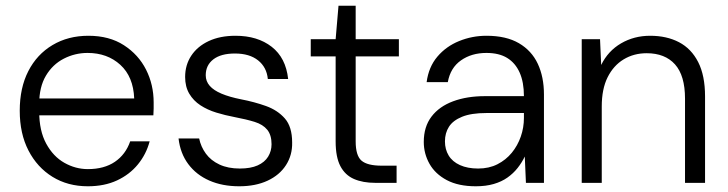

<svg xmlns="http://www.w3.org/2000/svg" viewBox="-20 -639 2544 671"><path d="M287 12Q217 12 163.5 -21Q110 -54 79.5 -113Q49 -172 49 -252Q49 -332 79 -390.5Q109 -449 163.5 -481.5Q218 -514 289 -514Q362 -514 413 -481Q464 -448 490.5 -395.5Q517 -343 517 -281Q517 -271 517 -260Q517 -249 516 -236H102V-295H449Q446 -371 400.5 -412.5Q355 -454 286 -454Q242 -454 203 -434Q164 -414 140.5 -374.5Q117 -335 117 -276V-249Q117 -182 141.5 -137Q166 -92 205 -70Q244 -48 287 -48Q344 -48 381.5 -73.5Q419 -99 435 -145H503Q491 -100 462 -64.5Q433 -29 389 -8.5Q345 12 287 12Z M816 12Q757 12 711.5 -8Q666 -28 638 -65.5Q610 -103 604 -155H676Q682 -126 699.5 -102Q717 -78 747 -64Q777 -50 818 -50Q856 -50 880.5 -61Q905 -72 917 -91.5Q929 -111 929 -135Q929 -167 914 -185.5Q899 -204 870 -213Q841 -222 799 -230Q767 -236 736 -245.5Q705 -255 680.5 -271Q656 -287 641.5 -311.5Q627 -336 627 -370Q627 -412 648.5 -444.5Q670 -477 709.5 -495.5Q749 -514 803 -514Q880 -514 929.5 -475.5Q979 -437 987 -363H916Q912 -404 882 -428Q852 -452 801 -452Q752 -452 725.5 -431.5Q699 -411 699 -376Q699 -355 713 -339Q727 -323 754.5 -311.5Q782 -300 822 -292Q869 -283 909.5 -268.5Q950 -254 975.5 -225Q1001 -196 1001 -141Q1002 -97 979.5 -62Q957 -27 915 -7.5Q873 12 816 12Z M1291 0Q1248 0 1217 -13.5Q1186 -27 1169.5 -58.5Q1153 -90 1153 -145V-442H1066V-502H1153L1163 -619H1223V-502H1374V-442H1223V-145Q1223 -95 1243.5 -77.5Q1264 -60 1314 -60H1366V0Z M1643 12Q1582 12 1541.5 -9.5Q1501 -31 1481 -66.5Q1461 -102 1461 -143Q1461 -196 1488 -231.5Q1515 -267 1563.5 -285Q1612 -303 1675 -303H1811Q1811 -352 1796 -385.5Q1781 -419 1752.5 -436.5Q1724 -454 1680 -454Q1628 -454 1591 -428Q1554 -402 1545 -352H1471Q1478 -405 1508.5 -441Q1539 -477 1584.5 -495.5Q1630 -514 1680 -514Q1749 -514 1793.5 -488Q1838 -462 1859.5 -416Q1881 -370 1881 -309V0H1818L1814 -92Q1804 -71 1789 -52Q1774 -33 1753.5 -18.5Q1733 -4 1705.5 4Q1678 12 1643 12ZM1651 -50Q1689 -50 1718.5 -65Q1748 -80 1768.5 -105Q1789 -130 1800 -161.5Q1811 -193 1811 -227V-244H1680Q1627 -244 1595 -231Q1563 -218 1549 -196Q1535 -174 1535 -145Q1535 -117 1548 -95.5Q1561 -74 1587.5 -62Q1614 -50 1651 -50Z M2013 0V-502H2077L2081 -412Q2105 -461 2150.5 -487.5Q2196 -514 2252 -514Q2310 -514 2353 -491.5Q2396 -469 2420 -422Q2444 -375 2444 -302V0H2374V-294Q2374 -375 2339 -414Q2304 -453 2240 -453Q2195 -453 2159.5 -431.5Q2124 -410 2103.5 -369Q2083 -328 2083 -267V0Z"/></svg>

Font: DM Sans 16pt Light
Style: Regular
Weight: 300
Version: Version 4.004;gftools[0.9.30]